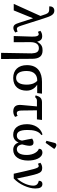

<svg xmlns="http://www.w3.org/2000/svg" viewBox="1256 -2106 1089 3642"><g transform="rotate(90 1801.0 -284.5)"><path d="M53 0H177L325 -363H328L410 -107C438 -18 459 7 512 7C539 7 570 -9 596 -28L577 -75C559 -65 548 -59 527 -59C497 -59 485 -86 465 -145L327 -576C285 -711 254 -770 182 -770C116 -770 98 -718 100 -674C230 -674 228 -678 282 -507Z M982 240H1099L1095 -352C1094 -488 1041 -547 936 -547C872 -547 822 -533 773 -448H768C750 -523 711 -540 668 -540C622 -540 591 -526 564 -505L583 -458C600 -468 615 -474 627 -474C654 -474 677 -443 674 -346L663 0H780L779 -317C779 -402 807 -477 892 -477C966 -477 988 -427 992 -341Z M1458 10C1627 10 1699 -104 1699 -244C1699 -345 1644 -409 1587 -445H1745L1756 -536H1534C1363 -536 1215 -466 1215 -250C1215 -88 1306 10 1458 10ZM1459 -45C1363 -45 1326 -126 1326 -246C1326 -404 1424 -445 1494 -445H1514C1550 -413 1585 -350 1585 -245C1585 -124 1544 -45 1459 -45Z M2095 9C2139 9 2177 -10 2197 -26L2177 -74C2161 -64 2150 -58 2127 -58C2088 -58 2077 -95 2076 -148L2072 -440H2244L2255 -536H1922C1841 -536 1812 -499 1788 -416L1822 -405C1844 -431 1864 -440 1888 -440H1998L1971 -148C1961 -44 2000 9 2095 9Z M2689 -605 2801 -763V-775C2758 -812 2704 -828 2690 -775L2650 -620ZM2535 10C2611 10 2659 -31 2682 -93C2702 -33 2747 10 2820 10C2947 10 3025 -102 3025 -272C3025 -401 2980 -544 2871 -544C2829 -544 2801 -522 2801 -476C2854 -463 2919 -378 2919 -248C2919 -115 2872 -59 2810 -59C2762 -59 2729 -92 2719 -159C2729 -192 2745 -264 2745 -301C2745 -346 2729 -375 2682 -375C2653 -375 2629 -363 2609 -350C2618 -299 2632 -221 2647 -157C2633 -85 2599 -59 2551 -59C2490 -59 2445 -103 2445 -259C2445 -367 2461 -470 2543 -525L2529 -546C2395 -506 2335 -380 2335 -252C2335 -74 2420 10 2535 10Z M3275 0H3365C3477 -102 3555 -282 3555 -409C3555 -496 3531 -544 3469 -544C3433 -544 3408 -522 3408 -476C3462 -463 3501 -440 3501 -370C3501 -283 3454 -158 3366 -62C3280 -454 3277 -540 3166 -540C3132 -540 3096 -529 3067 -505L3086 -458C3104 -469 3115 -474 3129 -474C3173 -474 3187 -385 3275 0Z"/></g></svg>

Font: Noto Serif Medium
Style: Regular
Weight: 500
Designer: Monotype Design Team
Foundry: Monotype Imaging Inc.
Version: Version 2.013